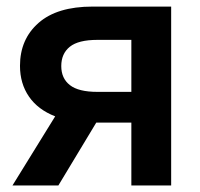

<svg xmlns="http://www.w3.org/2000/svg" viewBox="-20 -566 610 586"><path d="M502.4 0H380.9V-191.9H273.9L158.2 0H18.1L148.4 -210.9Q95.7 -231.4 68.4 -271.2Q41 -311 41 -365.2Q41 -446.3 97.7 -496.1Q154.3 -545.9 262.2 -545.9H502.4ZM380.9 -285.6V-444.3H277.3Q219.2 -444.3 193.1 -423.3Q167 -402.3 167 -364.3Q167 -326.7 193.4 -306.2Q219.7 -285.6 277.3 -285.6Z"/></svg>

Font: Inter SemiBold
Style: Regular
Weight: 600
Designer: Rasmus Andersson
Foundry: rsms
Version: Version 4.001;git-9221beed3